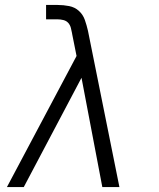

<svg xmlns="http://www.w3.org/2000/svg" viewBox="-20 -755 640 775"><path d="M8 0 289 -529 271 -619V-620Q269 -631 266 -642.5Q263 -654 255.5 -662.5Q248 -671 236 -674Q224 -677 212 -677H166V-735H212Q236 -735 259 -730.5Q282 -726 298.5 -711Q315 -696 322.5 -674.5Q330 -653 335 -631L462 0H393L309 -441L76 0Z"/></svg>

Font: Iosevka SS04 Lt Ex Obl
Style: Regular
Weight: 300
Width: 7
Italic angle: -9°
Monospace: yes
Designer: Belleve Invis
Foundry: Belleve Invis
Version: Version 19.0.0; ttfautohint (v1.8.4)